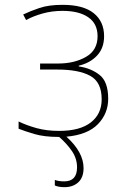

<svg xmlns="http://www.w3.org/2000/svg" viewBox="-20 -558 540 795"><path d="M247 217Q282 217 304 197Q326 177 326 138Q326 72 255 8Q343 0 385.5 -44Q428 -88 428 -149Q428 -220 392 -248Q356 -276 306 -283V-286Q353 -297 382 -328Q411 -359 411 -408Q411 -469 368 -503.5Q325 -538 239 -538Q182 -538 143.5 -525Q105 -512 76 -498L88 -475Q117 -491 156 -502Q195 -513 239 -513Q307 -513 345.5 -486.5Q384 -460 384 -408Q384 -350 336 -322.5Q288 -295 221 -295H146V-270H218Q306 -270 353.5 -244Q401 -218 401 -147Q401 -86 356 -51Q311 -16 225 -16Q173 -16 131.5 -27.5Q90 -39 57 -55V-25Q82 -15 122.5 -3Q163 9 224 9H225Q258 38 278.5 68.5Q299 99 299 135Q299 193 246 193Q223 193 207 187V210Q223 217 247 217Z"/></svg>

Font: Noto Sans Mono UI Condensed Thin
Style: Regular
Weight: 250
Width: 3
Designer: Monotype Design team
Foundry: Monotype Imaging Inc.
Version: 1.000